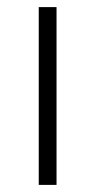

<svg xmlns="http://www.w3.org/2000/svg" viewBox="-20 -520 269 540"><path d="M139 -500V0H89V-500Z"/></svg>

Font: Work Sans Light
Style: Regular
Weight: 300
Designer: Wei Huang
Foundry: Wei Huang
Version: Version 2.012; ttfautohint (v1.8.3)